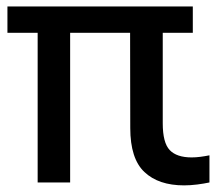

<svg xmlns="http://www.w3.org/2000/svg" viewBox="-20 -564 677 594"><path d="M96.5 0.5V-462.5H3V-544H576.5V-462.5H483.5V-182.5Q483.5 -122.5 505 -99.8Q526.5 -77 573 -77Q586 -77 599.5 -78.8Q613 -80.5 628 -83.5V0.5Q611.5 4 590.2 6.8Q569 9.5 549.5 9.5Q470.5 9.5 426.8 -31.8Q383 -73 383 -168L382.5 -462.5H197V0.5Z"/></svg>

Font: Encode Sans SemiCondensed SemiCondensed Medium
Style: Regular
Weight: 500
Width: 4
Designer: Multiple Designers
Foundry: Impallari Type
Version: Version 3.000; ttfautohint (v1.8.3) -l 8 -r 50 -G 200 -x 14 